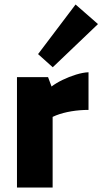

<svg xmlns="http://www.w3.org/2000/svg" viewBox="-20 -842 460 862"><path d="M56.2 0V-495.6H195.8L211.4 -453.6Q231.9 -469.2 261.2 -483.4Q290.5 -497.6 321.5 -507.1Q352.5 -516.6 377.4 -517.6V-348.6Q338.4 -348.6 300.3 -342.3Q262.2 -335.9 231.7 -324Q201.2 -312 184.6 -294.4L216.3 -380.4V0ZM216.8 -540 150.9 -599.1 319.3 -821.8 419.9 -733.9Z"/></svg>

Font: Anaheim ExtraBold
Style: Regular
Weight: 800
Version: Version 2.001